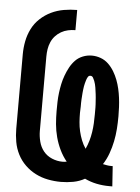

<svg xmlns="http://www.w3.org/2000/svg" viewBox="-53 -785 607 835"><g transform="rotate(5 250.0 -367.5)"><path d="M455 8Q427 8 400 2.5Q373 -3 348 -15Q325 -2 298 3Q271 8 244 8Q216 8 187.5 2.5Q159 -3 133.5 -16Q108 -29 87.5 -49Q67 -69 54 -94.5Q41 -120 36 -148.5Q31 -177 31 -205V-530Q31 -559 36.5 -587.5Q42 -616 55 -642Q68 -668 89.5 -688Q111 -708 137 -720.5Q163 -733 192 -738Q221 -743 250 -743V-655Q234 -655 218 -651.5Q202 -648 188 -640Q174 -632 163 -620Q152 -608 145.5 -593Q139 -578 136.5 -562Q134 -546 134 -530V-205Q134 -182 140 -158.5Q146 -135 160.5 -117Q175 -99 197.5 -89.5Q220 -80 244 -80Q248 -80 252.5 -80.5Q257 -81 262 -82Q244 -104 231.5 -130Q219 -156 211.5 -184Q204 -212 201.5 -240.5Q199 -269 199 -298Q199 -318 199.5 -337.5Q200 -357 202.5 -377Q205 -397 209 -416Q213 -435 220 -454Q227 -473 236.5 -490.5Q246 -508 259.5 -522Q273 -536 292 -543.5Q311 -551 331 -551Q351 -551 370 -544Q389 -537 403.5 -523Q418 -509 428.5 -491.5Q439 -474 446 -455.5Q453 -437 457.5 -417.5Q462 -398 464.5 -378Q467 -358 468 -338Q469 -318 469 -298Q469 -270 467 -242.5Q465 -215 459.5 -188Q454 -161 444.5 -134.5Q435 -108 420 -85Q429 -83 438 -81.5Q447 -80 456 -80Q458 -80 459.5 -80Q461 -80 463 -80L469 8Q465 8 461.5 8Q458 8 455 8ZM339 -145Q347 -162 352.5 -181Q358 -200 361 -219.5Q364 -239 365 -258.5Q366 -278 366 -298Q366 -305 366 -312.5Q366 -320 366 -327Q366 -334 365.5 -341.5Q365 -349 364.5 -356Q364 -363 363.5 -370.5Q363 -378 362 -385Q361 -392 360 -399.5Q359 -407 358 -414Q357 -421 355 -428.5Q353 -436 350.5 -442.5Q348 -449 344 -456Q340 -463 332 -463Q325 -463 321 -456Q317 -449 315 -442Q313 -435 311 -428Q309 -421 308 -414Q307 -407 306 -399.5Q305 -392 304.5 -385Q304 -378 303.5 -370.5Q303 -363 302.5 -356Q302 -349 302 -341.5Q302 -334 302 -327Q302 -320 301.5 -312.5Q301 -305 301 -298Q301 -278 302.5 -258Q304 -238 308.5 -218.5Q313 -199 320.5 -180Q328 -161 339 -145Z"/></g></svg>

Font: Iosevka SS08 Regular
Style: Bold
Weight: 700
Monospace: yes
Designer: Belleve Invis
Foundry: Belleve Invis
Version: Version 16.3.4; ttfautohint (v1.8.4)